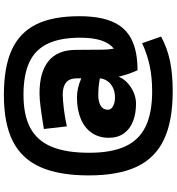

<svg xmlns="http://www.w3.org/2000/svg" viewBox="20 -730 914 994"><g transform="rotate(-90 477.0 -233.0)"><path d="M568.4 -269V-292Q568.4 -330.1 547.1 -347.7Q525.9 -365.2 484.4 -365.2Q458.5 -365.2 409.9 -359.4Q361.3 -353.5 319.8 -343.8L306.2 -462.9Q381.3 -475.1 422.1 -480.2Q462.9 -485.4 490.7 -485.4Q601.1 -485.4 658.2 -438.5Q715.3 -391.6 715.8 -298.8L716.8 -158.2Q716.8 -129.9 722.2 -100.6Q751.5 -124.5 765.1 -167.2Q778.8 -210 778.8 -273.9Q778.8 -377.9 748 -442.6Q717.3 -507.3 652.3 -537.8Q587.4 -568.4 483.4 -568.4Q377.4 -568.4 311.5 -533Q245.6 -497.6 214.4 -422.9Q183.1 -348.1 183.1 -228.5Q183.1 -113.3 216.1 -41.7Q249 29.8 318.8 63.7Q388.7 97.7 500.5 97.7Q571.8 97.7 631.1 85.4Q690.4 73.2 750.5 45.9L784.7 144Q726.1 175.8 658.9 189.9Q591.8 204.1 501.5 204.1Q347.7 204.1 252 158.9Q156.2 113.8 111.1 18.3Q65.9 -77.1 65.9 -230.5Q65.9 -385.3 109.4 -481.9Q152.8 -578.6 244.1 -624.3Q335.4 -669.9 482.4 -669.9Q626.5 -669.9 715.8 -629.2Q805.2 -588.4 847.7 -502.7Q890.1 -417 890.1 -279.3Q890.1 -172.9 861.1 -106.7Q832 -40.5 770.5 -9.3Q709 22 610.4 22Q587.4 -28.8 577.1 -76.2Q567.9 -51.8 545.9 -31Q523.9 -10.3 495.4 2Q466.8 14.2 437.5 14.2Q386.7 14.2 346.9 -1Q307.1 -16.1 283.9 -47.9Q260.7 -79.6 260.7 -127Q260.7 -177.7 286.1 -214.8Q311.5 -252 358.6 -271.7Q405.8 -291.5 469.2 -291.5Q519 -291.5 568.4 -269ZM568.4 -172.9Q527.8 -181.2 481.4 -181.2Q445.8 -181.2 425.5 -168Q405.3 -154.8 405.8 -131.3Q405.8 -115.2 423.8 -105Q441.9 -94.7 470.2 -94.7Q498 -94.7 519.8 -105.2Q541.5 -115.7 554.2 -133.8Q566.9 -151.9 568.4 -172.9Z"/></g></svg>

Font: Selawik
Style: Bold
Weight: 700
Designer: Aaron Bell
Foundry: Microsoft Corporation
Version: Version 1.01